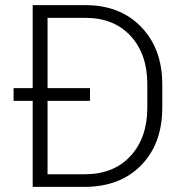

<svg xmlns="http://www.w3.org/2000/svg" viewBox="-20 -731 720 751"><path d="M107.9 0V-336.4H33.2V-386.2H107.9V-710.9H314.5Q449.7 -710.9 532.2 -625.7Q614.7 -540.5 614.7 -400.9V-309.6Q614.7 -168.9 532 -84.5Q449.2 0 310.1 0ZM332 -336.4H166V-49.3H310.1Q424.8 -49.3 490.5 -120.8Q556.2 -192.4 556.2 -309.6V-402.3Q556.2 -519.5 491 -590.3Q425.8 -661.1 314.5 -661.1H166V-386.2H332Z"/></svg>

Font: Roboto Web
Style: Light
Weight: 300
Designer: Google
Version: Version 1.200310; 2013